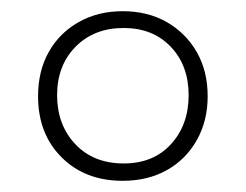

<svg xmlns="http://www.w3.org/2000/svg" viewBox="-20 -744 440 343"><path d="M199 -421Q132 -421 90 -463Q48 -505 48 -572Q48 -617 67 -651Q86 -685 120.5 -704.5Q155 -724 199 -724Q244 -724 278 -704.5Q312 -685 331.5 -651Q351 -617 351 -572Q351 -528 331.5 -493.5Q312 -459 278 -440Q244 -421 199 -421ZM201 -452Q254 -452 285.5 -486.5Q317 -521 317 -574Q317 -627 285 -660.5Q253 -694 201 -694Q148 -694 115 -660.5Q82 -627 82 -574Q82 -521 114.5 -486.5Q147 -452 201 -452Z"/></svg>

Font: Noto Serif Armenian ExtraLight
Style: Regular
Weight: 250
Version: Version 2.007